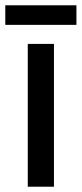

<svg xmlns="http://www.w3.org/2000/svg" viewBox="-37 -706 309 726"><path d="M167 0H68V-540H167ZM252 -686V-612H-17V-686Z"/></svg>

Font: Noto Sans Khmer Condensed Medium
Style: Regular
Weight: 500
Width: 3
Designer: Danh Hong and the Monotype Design Team
Foundry: Monotype Imaging Inc.
Version: Version 2.004; ttfautohint (v1.8.4.7-5d5b)